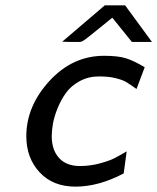

<svg xmlns="http://www.w3.org/2000/svg" viewBox="-20 -695 592 723"><path d="M79.1 -182.1Q79.1 -294.9 166 -389.9Q252.9 -484.9 372.1 -484.9Q425.3 -484.9 455.1 -475.3Q484.9 -465.8 524.9 -441.9L494.1 -359.9Q467.3 -378.9 454.6 -386.5Q441.9 -394 416 -400.6Q390.1 -407.2 353 -407.2Q313 -407.2 280.5 -389.6Q248 -372.1 229 -345.9Q210 -319.8 197 -287.8Q184.1 -255.9 179.4 -229.5Q174.8 -203.1 174.8 -182.1Q174.8 -130.4 202.4 -100.1Q230 -69.8 280.8 -69.8Q318.8 -69.8 354.5 -79.3Q390.1 -88.9 409.2 -98.4Q428.2 -107.9 457 -125L445.8 -42Q351.6 7.8 264.2 7.8Q179.2 7.8 129.2 -46.1Q79.1 -100.1 79.1 -182.1ZM214.4 -538.1 374.5 -674.8H451.2L552.2 -537.1H476.6L403.3 -627.9H402.3Q377.4 -607.9 343.3 -580.1Q305.2 -549.3 296.1 -543.2Q287.1 -537.1 280.3 -537.1H238.3Q234.4 -537.1 226.3 -537.6Q218.3 -538.1 214.4 -538.1Z"/></svg>

Font: CMU Bright
Style: SemiBoldOblique
Weight: 600
Italic angle: -12°
Version: Version 0.7.0